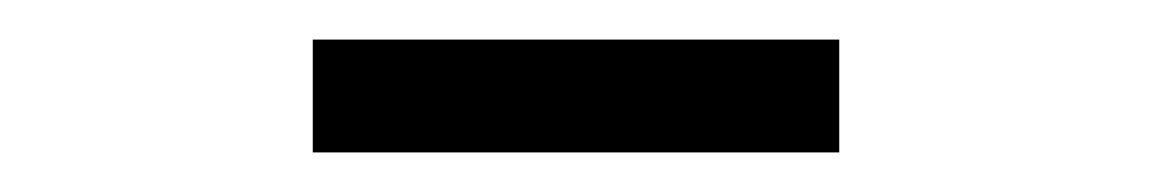

<svg xmlns="http://www.w3.org/2000/svg" viewBox="-20 -678 582 97"><path d="M138 -601V-658H404V-601Z"/></svg>

Font: Source Sans 3 ExtraLight
Style: Regular
Weight: 400
Version: Version 3.052;hotconv 1.1.0;makeotfexe 2.6.0